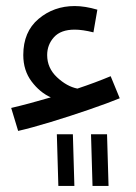

<svg xmlns="http://www.w3.org/2000/svg" viewBox="-20 -375 451 635"><path d="M376 -50 346 -123Q296 -102 236 -82Q201 -89 168.5 -119.5Q136 -150 136 -193Q136 -227 158.5 -252Q181 -277 227 -277Q253 -277 289 -268L302 -343Q261 -355 227 -355Q158 -355 107.5 -312.5Q57 -270 57 -193Q57 -142 84.5 -105.5Q112 -69 148 -53Q73 -31 17 -18L40 58Q84 48 148 28.5Q212 9 274.5 -12.5Q337 -34 376 -50ZM286 240 281 69H334L339 240ZM173 240 168 69H221L226 240Z"/></svg>

Font: Noto Sans Arabic
Style: Regular
Weight: 400
Designer: Nadine Chahine - Monotype Design Team
Foundry: Monotype Imaging Inc.
Version: Version 1.902